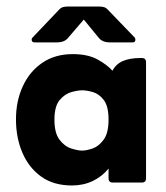

<svg xmlns="http://www.w3.org/2000/svg" viewBox="-20 -560 508 589"><path d="M237 -500 189 -444Q178 -430 155 -430H86Q79 -430 77.5 -435.5Q76 -441 80 -445L159 -528Q166 -536 172.5 -538Q179 -540 189 -540H283Q293 -540 299.5 -538Q306 -536 313 -528L393 -445Q396 -441 395 -435.5Q394 -430 387 -430H317Q294 -430 283 -444ZM313 -43Q294 -19 265 -5Q236 9 201 9Q144 9 106 -18.5Q68 -46 48.5 -92Q29 -138 29 -194Q29 -250 50 -295.5Q71 -341 110 -367.5Q149 -394 203 -394Q249 -394 278.5 -378Q308 -362 325 -343Q336 -364 357.5 -373Q379 -382 410 -382H415Q428 -382 428 -369V-13Q428 0 415 0H326Q313 0 313 -13ZM232 -98Q245 -98 264 -104.5Q283 -111 298 -131.5Q313 -152 313 -193Q313 -234 298.5 -253Q284 -272 265 -277.5Q246 -283 232 -283Q219 -283 199 -277.5Q179 -272 163 -253Q147 -234 147 -193Q147 -152 162.5 -131.5Q178 -111 198.5 -104.5Q219 -98 232 -98Z"/></svg>

Font: Zain ExtraBold
Style: Regular
Weight: 800
Designer: Zain,Boutros
Foundry: Mobile Telecommunications Company (Zain), 2024
Version: Version 1.50; ttfautohint (v1.8.4)